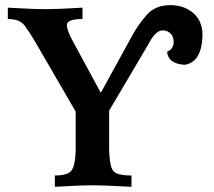

<svg xmlns="http://www.w3.org/2000/svg" viewBox="-20 -723 828 743"><path d="M488.8 0Q388.2 -5.9 336.4 -5.9Q285.2 -5.9 192.4 0V-43.9Q242.2 -43.9 256.6 -63Q271 -82 272.9 -138.7V-291L114.3 -564.5Q94.7 -597.7 75.7 -623.5Q56.6 -649.4 10.3 -649.4V-693.4Q106.9 -687.5 161.6 -687.5Q201.7 -687.5 299.3 -693.4V-649.4Q238.8 -649.4 238.8 -626Q238.8 -603.5 265.1 -557.6L370.1 -363.8L491.7 -585.4Q516.1 -629.9 548.8 -666.5Q581.5 -703.1 639.6 -703.1Q692.4 -703.1 728 -672.4Q763.7 -641.6 763.7 -586.4Q760.7 -481.9 694.3 -472.2Q630.9 -476.1 626.5 -522.9Q651.9 -532.7 651.9 -561Q651.9 -582 639.4 -593.8Q627 -605.5 609.9 -605.5Q582 -605.5 556.2 -555.2L402.3 -294.9V-140.6Q404.3 -82 417.2 -63Q430.2 -43.9 488.8 -43.9Z"/></svg>

Font: Kelvinch
Style: Bold
Weight: 700
Designer: Paul James Miller
Foundry: High-Logic / Made with FontCreator
Version: Version 3.501;March 28, 2021;FontCreator 13.0.0.2683 64-bit